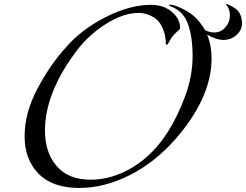

<svg xmlns="http://www.w3.org/2000/svg" viewBox="-20 -910 1220 952"><path d="M1029 -620Q1029 -424 847 -217Q746 -103 621 -40.5Q496 22 373 22Q240 22 171 -49Q102 -120 102 -234Q102 -351 166 -471Q230 -591 305 -673Q383 -764 503.5 -825Q624 -886 728 -886Q792 -886 832.5 -851Q873 -816 873 -772Q873 -767 868.5 -762.5Q864 -758 855 -750Q846 -742 839 -734Q832 -726 825 -714Q818 -702 814 -695Q810 -688 807 -688Q802 -688 802 -695Q802 -720 795 -746Q780 -800 744 -823Q708 -846 667 -846Q590 -846 500 -788Q410 -730 348 -642Q203 -443 203 -262Q203 -154 261 -86.5Q319 -19 429 -19Q537 -19 639.5 -81.5Q742 -144 814 -259Q861 -334 898 -433Q935 -532 935 -633Q935 -727 912 -791Q889 -855 826 -879Q818 -882 818 -885Q818 -887 822 -887Q844 -887 887 -865.5Q930 -844 954 -818Q981 -789 996 -761Q1019 -749 1042 -749Q1075 -749 1097.5 -774.5Q1120 -800 1120 -834Q1120 -865 1102 -886L1101 -887Q1099 -888 1099 -889Q1099 -890 1101 -890Q1107 -890 1121 -883Q1149 -869 1159 -857Q1180 -833 1180 -793Q1180 -762 1153 -737Q1126 -712 1088 -712Q1053 -712 1007 -738Q1029 -686 1029 -620Z"/></svg>

Font: Miama Nueva
Style: Medium
Weight: 400
Italic angle: -28°
Version: Version 1.0